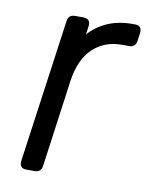

<svg xmlns="http://www.w3.org/2000/svg" viewBox="-68 -593 497 644"><g transform="rotate(10 181.0 -271.5)"><path d="M66 0Q41 0 44 -26L112 -514Q115 -536 137 -536H165Q191 -536 188 -510L184 -481Q209 -510 246.5 -526.5Q284 -543 332 -543H340Q365 -543 362 -517L358 -490Q355 -468 333 -468H308Q250 -468 210.5 -431Q171 -394 160 -320L119 -22Q116 0 94 0Z"/></g></svg>

Font: Pitagon Sans Text
Style: Italic
Weight: 400
Italic angle: -8°
Designer: Travis Tran
Foundry: Pitagon
Version: Version 1.001; ttfautohint (v1.8.4.7-5d5b);gftools[0.9.26]